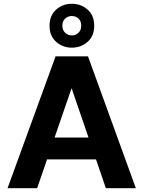

<svg xmlns="http://www.w3.org/2000/svg" viewBox="-20 -999 761 1019"><path d="M20 0 275 -700H447L701 0H542L360 -531L177 0ZM131 -153 170 -269H538L577 -153ZM361 -746Q313 -746 278 -777Q243 -808 243 -862Q243 -917 278 -948Q313 -979 361 -979Q410 -979 445 -948Q480 -917 480 -862Q480 -808 445 -777Q410 -746 361 -746ZM361 -811Q382 -811 396.5 -825Q411 -839 411 -863Q411 -887 396.5 -900.5Q382 -914 361 -914Q341 -914 326 -900.5Q311 -887 311 -863Q311 -839 326 -825Q341 -811 361 -811Z"/></svg>

Font: DM Sans 17pt Black
Style: Regular
Weight: 900
Version: Version 4.004;gftools[0.9.30]